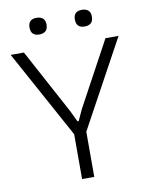

<svg xmlns="http://www.w3.org/2000/svg" viewBox="-98 -985 809 1055"><g transform="rotate(-10 306.5 -458.0)"><path d="M273 -250 5 -740H79L273 -380L303 -317H310L339 -380L534 -740H607L341 -252V0H273ZM180 -823Q133 -823 133 -870Q133 -916 180 -916Q202 -916 215 -905Q228 -894 228 -870Q228 -845 215 -834Q202 -823 180 -823ZM433 -823Q386 -823 386 -870Q386 -916 433 -916Q455 -916 468 -905Q481 -894 481 -870Q481 -845 468 -834Q455 -823 433 -823Z"/></g></svg>

Font: Plata Sans Light
Style: Regular
Weight: 300
Designer: Pablo Impallari, Andres Torresi, & Cristiano Sobral
Foundry: Pablo Impallari, Andres Torresi, & Cristiano Sobral
Version: Version 1.00;December 28, 2019;FontCreator 12.0.0.2547 64-bi